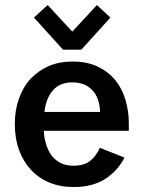

<svg xmlns="http://www.w3.org/2000/svg" viewBox="-20 -732 565 765"><path d="M304.2 -534.2H231L115.2 -662.1L169.9 -711.9L268.1 -606L366.2 -711.9L419.9 -662.1ZM476.1 -104Q448.2 -50.3 398.4 -18.6Q348.1 13.2 273.9 13.2Q218.8 13.2 176.3 -4.9Q133.3 -22.9 102.5 -56.2Q72.8 -88.4 55.7 -134.8Q39.1 -180.2 39.1 -237.8Q39.1 -294.4 55.7 -339.8Q73.2 -387.7 102.5 -418.5Q134.3 -451.7 175.3 -469.2Q216.3 -486.8 270 -486.8Q326.7 -486.8 369.1 -466.8Q410.6 -447.3 438.5 -413.6Q466.3 -379.9 479.5 -335.4Q493.2 -289.1 493.2 -243.2V-210.9H154.8Q155.3 -185.1 163.1 -159.2Q170.9 -133.3 184.1 -114.3Q196.8 -96.2 219.7 -83.5Q241.2 -71.8 272.9 -71.8Q316.4 -71.8 340.3 -91.8Q363.8 -111.3 377.9 -143.1ZM269 -403.8Q217.8 -403.8 189.9 -371.1Q162.6 -338.4 157.2 -286.1H378.9Q376.5 -343.3 347.2 -373.5Q317.4 -403.8 269 -403.8Z"/></svg>

Font: Post Grotesk Medium
Style: Medium
Weight: 500
Version: Version 1.0